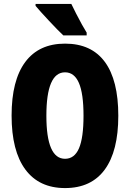

<svg xmlns="http://www.w3.org/2000/svg" viewBox="-20 -947 661 977"><path d="M582 -358Q582 -178 513 -84Q444 10 311 10Q179 10 109 -84.5Q39 -179 39 -359Q39 -538 108.5 -631.5Q178 -725 311 -725Q445 -725 513.5 -632Q582 -539 582 -358ZM216 -358Q216 -139 311 -139Q359 -139 382 -192.5Q405 -246 405 -358Q405 -471 381.5 -525Q358 -579 311 -579Q216 -579 216 -358ZM343 -927Q352 -908 367 -878.5Q382 -849 397 -822Q412 -795 421 -781V-767H302Q290 -778 270.5 -798Q251 -818 229.5 -841Q208 -864 189.5 -884.5Q171 -905 161 -917V-927Z"/></svg>

Font: Noto Sans Thai Looped ExtraCondensed Black
Style: Regular
Weight: 900
Width: 2
Designer: Sasikarn Vongin, Ben Mitchell
Foundry: The Fontpad Ltd
Version: Version 1.001; ttfautohint (v1.8.4.7-5d5b)